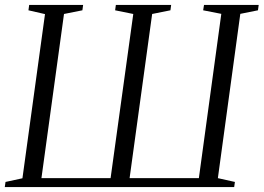

<svg xmlns="http://www.w3.org/2000/svg" viewBox="-20 -763 1076 783"><path d="M-0.5 0 2.5 -21 71.5 -36 163.5 -705.5 96 -721 99 -743H319L316 -721L241 -706L149 -36.5H431L523.5 -706L449.5 -721L452.5 -743H678L675 -721L600.5 -706L508.5 -36.5H791L882.5 -706.5L808.5 -721L812 -743H1035L1032 -721L960 -706.5L868.5 -36.5L938 -21L935 0Z"/></svg>

Font: Merriweather 120pt Light
Style: Italic
Weight: 300
Italic angle: -7.8°
Version: Version 2.101